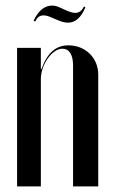

<svg xmlns="http://www.w3.org/2000/svg" viewBox="-20 -666 407 686"><path d="M106 -589C113 -605 122 -611 136 -611C145 -611 155 -608 172 -600L189 -593C201 -588 212 -585 223 -585C249 -585 270 -603 285 -640L280 -643C273 -628 263 -620 249 -620C242 -620 233 -622 221 -627L194 -639C184 -644 175 -646 166 -646C139 -646 117 -628 100 -592ZM128 -419H126V-495H41V0H126V-384C126 -435 166 -492 203 -492C227 -492 241 -471 241 -432V0H331V-400C331 -459 285 -504 225 -504C179 -504 149 -477 128 -419Z"/></svg>

Font: Moniqa SemBd Display
Style: Regular
Weight: 600
Designer: Rajesh Rajput
Foundry: Rajesh Rajput
Version: Version 1.000